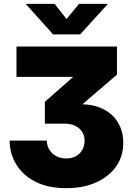

<svg xmlns="http://www.w3.org/2000/svg" viewBox="-20 -772 688 1001"><path d="M325.7 209Q230.5 209 164.6 175.3Q98.6 141.6 64.5 85Q30.3 28.3 30.3 -39.1H224.1Q224.6 -11.7 237.8 9.3Q251 30.3 273.7 42.2Q296.4 54.2 325.2 54.2Q354 54.2 375.5 42.5Q397 30.8 408.9 9.5Q420.9 -11.7 420.9 -39.6Q420.9 -65.4 408 -85.2Q395 -105 371.1 -116.2Q347.2 -127.4 315.9 -127.4H213.9V-241.2L359.4 -369.1V-371.1H65.9V-529.3H589.8V-382.8L354 -180.7V-224.6Q439.5 -235.4 499.5 -211.7Q559.6 -188 591.1 -139.6Q622.6 -91.3 622.6 -27.8Q622.6 43.5 584.7 96.7Q546.9 149.9 480.2 179.4Q413.6 209 325.7 209ZM264.6 -752 327.1 -672.9 392.1 -752H541.5V-750.5L397.9 -592.8H256.8L115.2 -750.5V-752Z"/></svg>

Font: Inter 24pt Black
Style: Regular
Weight: 900
Designer: Rasmus Andersson
Foundry: rsms
Version: Version 4.001;git-66647c0bb